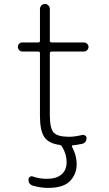

<svg xmlns="http://www.w3.org/2000/svg" viewBox="-20 -710 540 950"><path d="M89.8 -455.1Q81.1 -455.1 74.7 -461.9Q68.4 -468.8 68.4 -478Q68.4 -487.3 74.7 -493.7Q81.1 -500 89.8 -500H168.9Q177.7 -500 177.7 -507.8V-665Q177.7 -675.8 185.1 -683.1Q192.4 -690.4 202.1 -690.4Q211.9 -690.4 219.2 -683.1Q226.6 -675.8 226.6 -665V-507.8Q226.6 -500 236.3 -500H394.5Q403.3 -500 410.6 -493.7Q418 -487.3 418 -478Q418 -468.8 411.1 -461.9Q404.3 -455.1 394.5 -455.1H236.3Q227.5 -455.1 226.6 -447.3V-139.6Q226.6 -75.2 245.6 -54.2Q264.6 -33.2 322.3 -33.2Q348.6 -33.2 385.7 -42Q393.6 -43.9 400.9 -39.6Q408.2 -35.2 408.2 -27.3Q408.2 -2.9 384.8 2Q356.4 7.8 340.8 8.8Q337.9 8.8 336.4 11.7Q335 14.6 336.9 17.6Q359.4 59.6 359.4 102.5Q359.4 150.4 327.1 185.1Q294.9 219.7 217.8 219.7Q181.6 219.7 143.6 209Q120.1 202.1 121.1 177.7Q121.1 169.9 127.9 165Q134.8 160.2 141.6 163.1Q174.8 174.8 211.9 174.8Q258.8 174.8 284.2 153.3Q309.6 131.8 309.6 91.8Q309.6 52.7 287.1 15.6Q282.2 7.8 274.4 6.8Q220.7 0 199.2 -32.2Q177.7 -64.5 177.7 -134.8V-447.3Q177.7 -455.1 168.9 -455.1Z"/></svg>

Font: Rounded-X Mgen+ 2m light
Style: Regular
Weight: 200
Designer: [Source Han Sans]
Ryoko NISHIZUKA  (kana & ideographs); Paul D. Hunt (Latin, Greek & Cyrillic); Wenlong ZHANG  (bopomofo
Version: Version 1.059.20150602